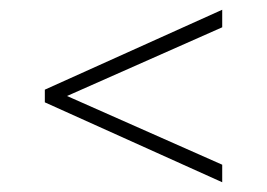

<svg xmlns="http://www.w3.org/2000/svg" viewBox="-20 -577 548 394"><path d="M436 -203 72 -367V-393L436 -557V-521L104 -374V-386L436 -239Z"/></svg>

Font: Encode Sans Condensed Thin
Style: Regular
Weight: 100
Width: 3
Designer: Multiple Designers
Foundry: Impallari Type
Version: Version 3.002